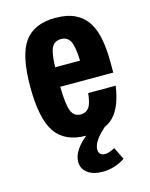

<svg xmlns="http://www.w3.org/2000/svg" viewBox="-113 -625 692 888"><g transform="rotate(-15 233.0 -181.0)"><path d="M238.4 -91.4Q206.2 -91.4 193.4 -122Q180.6 -152.6 178.8 -239.6H432.8V-287.4Q432.8 -347.4 424.2 -396.4Q415.6 -445.4 394 -480.3Q372.4 -515.2 334.5 -534.3Q296.6 -553.4 238.8 -553.4Q137.8 -553.4 91.3 -490.3Q44.8 -427.2 44.8 -275.2Q44.8 -121.8 90.5 -55.9Q136.2 10 237.2 10Q327.2 10 370.7 -35.1Q414.2 -80.2 428 -178.2H296.2Q291.4 -129 277.4 -110.2Q263.4 -91.4 238.4 -91.4ZM239.6 -452Q268.2 -452 282.1 -428.3Q296 -404.6 298.8 -332.8H179.6Q181.6 -403.2 195.3 -427.6Q209 -452 239.6 -452ZM267.6 191Q296.6 191 325.2 182.1Q353.8 173.2 375.4 157.6L347 99.4Q328.8 108 318.4 111.3Q308 114.6 299.4 114.6Q285 114.6 277 107.1Q269 99.6 269 84.6Q269 65 285.7 40.6Q302.4 16.2 332.6 -9.2L289.6 -24.4Q233.8 5.4 201.5 43.4Q169.2 81.4 169.2 117.4Q169.2 150.8 195.8 170.9Q222.4 191 267.6 191Z"/></g></svg>

Font: Secuela Light
Style: Regular
Weight: 300
Designer: Fernando Haro
Foundry: deFharo
Version: Version 1.708